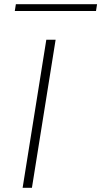

<svg xmlns="http://www.w3.org/2000/svg" viewBox="-20 -888 479 908"><path d="M87 0 199 -700H243L131 0ZM50 -836 55 -868H439L434 -836Z"/></svg>

Font: Georama ExtraExtended ExtraLight
Style: Italic
Weight: 200
Width: 8
Italic angle: -9°
Designer: Jean-Baptiste Levee
Foundry: Production Type
Version: Version 1.000